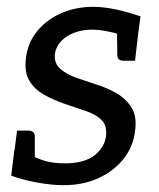

<svg xmlns="http://www.w3.org/2000/svg" viewBox="-20 -535 466 563"><path d="M167 8Q131 8 87.5 0Q44 -8 13 -20L22 -94L65 -84Q77 -75 104.5 -65.5Q132 -56 170 -56Q227 -56 257 -79.5Q287 -103 291 -137Q294 -167 278 -183Q262 -199 233.5 -209Q205 -219 171 -230Q136 -242 108 -258Q80 -274 65.5 -299.5Q51 -325 56 -364Q61 -409 88.5 -443Q116 -477 159 -496Q202 -515 253 -515Q282 -515 316.5 -508Q351 -501 392 -487L384 -427L332 -434Q312 -440 290.5 -444Q269 -448 250 -448Q221 -448 197.5 -439Q174 -430 159 -414Q144 -398 141 -377Q138 -349 157.5 -332.5Q177 -316 206.5 -306Q236 -296 263 -287Q295 -277 322.5 -261Q350 -245 366 -219Q382 -193 376 -151Q371 -106 343 -70Q315 -34 269.5 -13Q224 8 167 8ZM323 -448 385 -435 376 -357H343Q332 -357 328 -361.5Q324 -366 324 -373ZM82 -61 20 -74 30 -152H63Q73 -152 77.5 -147.5Q82 -143 82 -136Z"/></svg>

Font: Aleo
Style: Italic
Weight: 400
Italic angle: -7°
Designer: Alessio Laiso
Foundry: Alessio Laiso
Version: Version 2.001;gftools[0.9.29]